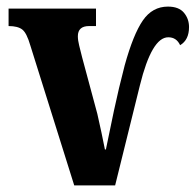

<svg xmlns="http://www.w3.org/2000/svg" viewBox="-20 -562 593 582"><path d="M205 0H329L404 -303Q440 -449 490 -449Q515 -449 526 -425Q553 -441 553 -480Q553 -505 537.5 -523.5Q522 -542 489 -542Q442 -542 413 -500Q384 -458 358 -364Q340 -295 325.5 -227Q311 -159 301 -109H298Q293 -134 287.5 -160.5Q282 -187 275 -217L229 -388Q224 -408 220 -424Q216 -440 216 -452Q216 -483 250 -483H271V-536H6V-483Q34 -483 47.5 -472.5Q61 -462 72 -424Z"/></svg>

Font: Noto Serif ExtraCondensed Extra
Style: Regular
Weight: 800
Width: 3
Designer: Monotype Design Team
Foundry: Monotype Imaging Inc.
Version: Version 1.002